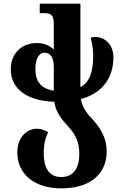

<svg xmlns="http://www.w3.org/2000/svg" viewBox="-20 -780 670 1053"><path d="M602 -466C602 -535 555 -577 504 -577C495 -577 486 -576 477 -573C487 -537 491 -504 491 -472C491 -385 471 -329 421 -302V-760H198V-708H221C259 -708 275 -699 275 -647V-508C253 -530 222 -544 182 -544C102 -544 39 -491 39 -399C39 -302 116 -227 278 -222C285 -165 319 -124 355 -85C392 -45 415 -3 415 63C415 144 382 191 316 191C247 191 220 138 220 61C220 8 229 -24 244 -55C225 -67 204 -74 183 -74C125 -74 75 -25 75 56C75 171 163 253 317 253C461 253 565 186 565 49C565 -26 528 -82 487 -126C453 -161 431 -194 424 -237C543 -269 602 -355 602 -466ZM174 -402C174 -459 195 -491 224 -491C253 -491 275 -470 275 -412V-283C205 -293 174 -333 174 -402Z"/></svg>

Font: Noto Serif Georgian SemiCondensed Bold
Style: Regular
Weight: 700
Width: 4
Designer: Monotype Design Team, Akaki Razmadze
Foundry: Google LLC
Version: Version 2.003